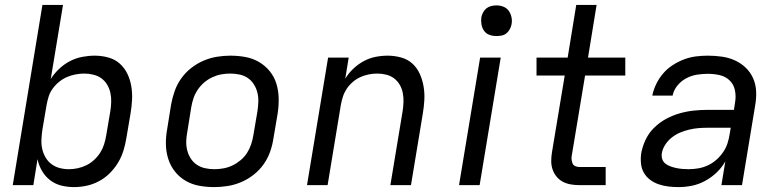

<svg xmlns="http://www.w3.org/2000/svg" viewBox="-20 -755 3190 783"><path d="M282 8Q254 8 229 1.5Q204 -5 184 -20.5Q164 -36 151 -58.5Q138 -81 133 -106L116 0H32L153 -735H237L187 -433Q201 -455 221 -474Q241 -493 265 -505.5Q289 -518 315 -523Q341 -528 366 -528Q395 -528 422 -520.5Q449 -513 468.5 -495.5Q488 -478 499.5 -454Q511 -430 515.5 -403Q520 -376 518.5 -347.5Q517 -319 512 -290L495 -190Q491 -165 483 -139.5Q475 -114 461 -91Q447 -68 427.5 -48.5Q408 -29 383.5 -16Q359 -3 333 2.5Q307 8 282 8ZM261 -65Q279 -65 297.5 -69Q316 -73 333 -81.5Q350 -90 364.5 -103.5Q379 -117 389 -133Q399 -149 404.5 -166.5Q410 -184 413 -202L430 -302Q433 -321 433.5 -340Q434 -359 430 -377Q426 -395 416.5 -410.5Q407 -426 393 -436Q379 -446 360.5 -450.5Q342 -455 323 -455Q306 -455 288 -451.5Q270 -448 253.5 -441Q237 -434 222 -422Q207 -410 195.5 -394.5Q184 -379 178.5 -361.5Q173 -344 170 -327L153 -227Q150 -207 149 -187Q148 -167 152 -148.5Q156 -130 165.5 -113.5Q175 -97 189.5 -86Q204 -75 222.5 -70Q241 -65 261 -65Z M854 8Q822 8 792 2.5Q762 -3 736.5 -18Q711 -33 693 -56Q675 -79 666 -107.5Q657 -136 656.5 -167Q656 -198 662 -230L678 -330Q683 -357 692.5 -384Q702 -411 719 -435Q736 -459 759.5 -477.5Q783 -496 810 -507.5Q837 -519 864.5 -523.5Q892 -528 919 -528Q951 -528 981 -522.5Q1011 -517 1036.5 -502Q1062 -487 1080.5 -464Q1099 -441 1107.5 -412.5Q1116 -384 1116.5 -353Q1117 -322 1112 -290L1095 -190Q1091 -163 1081.5 -136Q1072 -109 1055 -85Q1038 -61 1014.5 -42.5Q991 -24 964 -12.5Q937 -1 909 3.5Q881 8 854 8ZM854 -65Q873 -65 892 -68.5Q911 -72 928.5 -80.5Q946 -89 961.5 -102Q977 -115 987.5 -131.5Q998 -148 1004 -166Q1010 -184 1013 -202L1030 -302Q1033 -322 1033.5 -341Q1034 -360 1029.5 -378Q1025 -396 1015 -411.5Q1005 -427 990.5 -437Q976 -447 957 -451Q938 -455 919 -455Q900 -455 881.5 -451.5Q863 -448 845 -439.5Q827 -431 812 -418Q797 -405 786 -388.5Q775 -372 769 -354Q763 -336 760 -318L744 -218Q740 -198 739.5 -179Q739 -160 743.5 -142Q748 -124 758 -108.5Q768 -93 783 -83Q798 -73 816.5 -69Q835 -65 854 -65Z M1232 0 1318 -520H1402L1388 -434Q1401 -456 1420.5 -474.5Q1440 -493 1463 -505.5Q1486 -518 1511 -523Q1536 -528 1561 -528Q1589 -528 1616 -520.5Q1643 -513 1662 -495.5Q1681 -478 1692 -453.5Q1703 -429 1707.5 -402Q1712 -375 1710.5 -347Q1709 -319 1704 -290L1656 0H1572L1622 -302Q1625 -321 1625.5 -340Q1626 -359 1622.5 -376.5Q1619 -394 1610 -409.5Q1601 -425 1587 -435.5Q1573 -446 1555 -450.5Q1537 -455 1518 -455Q1501 -455 1483.5 -451.5Q1466 -448 1449.5 -440.5Q1433 -433 1418.5 -420.5Q1404 -408 1394 -393Q1384 -378 1378.5 -361Q1373 -344 1370 -327L1316 0Z M1852 0 1938 -520H2022L1936 0ZM2004 -608Q1989 -608 1975.5 -613Q1962 -618 1954 -629.5Q1946 -641 1943.5 -655.5Q1941 -670 1943 -685Q1945 -695 1950.5 -705Q1956 -715 1964.5 -721.5Q1973 -728 1983.5 -730.5Q1994 -733 2005 -733Q2020 -733 2033.5 -727.5Q2047 -722 2055 -710.5Q2063 -699 2066 -684.5Q2069 -670 2066 -655Q2064 -645 2058.5 -635Q2053 -625 2044.5 -618.5Q2036 -612 2025.5 -610Q2015 -608 2004 -608Z M2343 0Q2325 0 2307.5 -3Q2290 -6 2275 -14Q2260 -22 2249.5 -35Q2239 -48 2233.5 -64Q2228 -80 2228 -98Q2228 -116 2231 -134L2283 -447H2168V-520H2295L2330 -735H2413L2378 -520H2530V-447H2366L2312 -122Q2310 -113 2311 -104.5Q2312 -96 2315 -88.5Q2318 -81 2326 -77.5Q2334 -74 2342 -74H2450V0Z M2747 8Q2726 8 2705.5 5.5Q2685 3 2666 -3.5Q2647 -10 2631 -22Q2615 -34 2605.5 -51Q2596 -68 2594 -88.5Q2592 -109 2595 -130Q2600 -158 2613 -185.5Q2626 -213 2648 -234.5Q2670 -256 2697 -270.5Q2724 -285 2752.5 -293Q2781 -301 2809.5 -304Q2838 -307 2866 -307H2973L2978 -339Q2982 -364 2977 -387.5Q2972 -411 2955.5 -427Q2939 -443 2915.5 -448.5Q2892 -454 2867 -454Q2845 -454 2822.5 -450.5Q2800 -447 2779 -436Q2758 -425 2742.5 -406Q2727 -387 2723 -365H2640Q2645 -389 2656 -412Q2667 -435 2684 -455Q2701 -475 2723.5 -489.5Q2746 -504 2770 -513Q2794 -522 2818.5 -525Q2843 -528 2867 -528Q2896 -528 2924 -524Q2952 -520 2976.5 -509Q3001 -498 3020.5 -479.5Q3040 -461 3051 -436.5Q3062 -412 3063.5 -384Q3065 -356 3060 -327L3006 0H2922L2938 -97Q2924 -72 2902.5 -51.5Q2881 -31 2855 -17Q2829 -3 2801.5 2.5Q2774 8 2747 8ZM2788 -65Q2808 -65 2828 -68.5Q2848 -72 2866.5 -80.5Q2885 -89 2901 -103Q2917 -117 2929 -134.5Q2941 -152 2947 -171Q2953 -190 2956 -210L2960 -234H2865Q2847 -234 2828.5 -232.5Q2810 -231 2791 -226.5Q2772 -222 2754 -214.5Q2736 -207 2720 -194.5Q2704 -182 2693 -165Q2682 -148 2679 -130Q2677 -117 2681 -105.5Q2685 -94 2694.5 -87Q2704 -80 2715.5 -76Q2727 -72 2739 -69.5Q2751 -67 2763.5 -66Q2776 -65 2788 -65Z"/></svg>

Font: Iosevka Aile
Style: Italic
Weight: 400
Italic angle: -9°
Designer: Belleve Invis
Foundry: Belleve Invis
Version: Version 28.0.1; ttfautohint (v1.8.4)